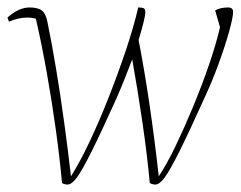

<svg xmlns="http://www.w3.org/2000/svg" viewBox="-37 -482 644 514"><path d="M144 12Q136 12 129 8Q123 -59 112.5 -134.5Q102 -210 88.5 -286Q75 -362 59 -432Q48 -435 37 -435Q12 -435 -13 -424L-17 -435Q13 -462 42 -462Q65 -462 75.5 -453.5Q86 -445 90 -423Q102 -365 113.5 -295.5Q125 -226 135 -153Q145 -80 153 -10Q177 -48 203 -103Q229 -158 254 -221.5Q279 -285 300 -347.5Q321 -410 333 -462Q343 -462 347.5 -460Q352 -458 352 -450Q352 -441 347 -421Q342 -401 334 -375Q350 -293 364 -197Q378 -101 388 -10Q410 -43 433.5 -92Q457 -141 480 -196.5Q503 -252 522 -307Q541 -362 552 -409L539 -454Q552 -462 574 -462Q587 -462 587 -450Q587 -436 576.5 -398Q566 -360 548.5 -312Q531 -264 510 -219Q468 -126 443 -76Q418 -26 404 -7Q390 12 379 12Q371 12 364 8Q357 -67 344.5 -153Q332 -239 317 -323Q307 -297 296.5 -270.5Q286 -244 275 -219Q233 -126 208 -76Q183 -26 169 -7Q155 12 144 12Z"/></svg>

Font: Petrona Thin
Style: Italic
Weight: 100
Italic angle: -9°
Designer: Ringo R. Seeber
Foundry: Ringo R. Seeber
Version: Version 2.001; ttfautohint (v1.8.3)